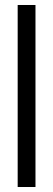

<svg xmlns="http://www.w3.org/2000/svg" viewBox="-20 -749 213 769"><path d="M50.8 0V-729H122.1V0Z"/></svg>

Font: Lumene Sans Condensed
Style: Regular
Weight: 400
Width: 3
Designer: Deni Anggara
Version: Version 1.003;Glyphs 3.1.2 (3151)